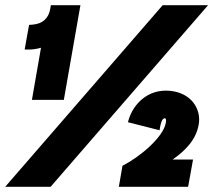

<svg xmlns="http://www.w3.org/2000/svg" viewBox="-28 -720 822 740"><path d="M130 -536 95 -335H218L282 -700H168L166 -688C160 -649 136 -628 97 -625L84 -624L67 -529H81C97 -529 113 -531 130 -536ZM444 -81 430 0H697L716 -105H637C686 -139 728 -181 738 -241C748 -298 711 -362 627 -370C539 -378 485 -316 468 -259L465 -249L587 -218L589 -230C591 -241 596 -266 608 -264C610 -264 614 -261 611 -246C600 -189 509 -114 444 -81ZM-8 0H167L774 -700H599Z"/></svg>

Font: Fixel Text 20240404 Black
Style: Italic
Weight: 900
Width: 4
Italic angle: -10°
Designer: AlfaBravo + MacPaw
Foundry: Kyrylo Tkachov, Marchela Mozhyna, Serhii Makarenko, Maria Weinstein, Zakhar Kryvoshyya
Version: Version 1.211;Glyphs 3.2 (3225)